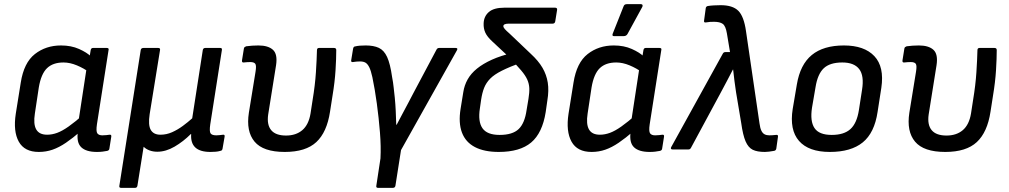

<svg xmlns="http://www.w3.org/2000/svg" viewBox="-20 -720 4860 925"><path d="M167 12Q98 12 70.5 -37.5Q43 -87 56 -172L80 -322Q95 -418 148 -459.5Q201 -501 274 -501Q323 -501 361 -484Q399 -467 418 -448L411 -371Q384 -391 350.5 -405Q317 -419 286 -419Q235 -419 206.5 -391.5Q178 -364 167 -299L148 -173Q140 -122 154.5 -96.5Q169 -71 207 -71Q231 -71 255.5 -80Q280 -89 310.5 -110.5Q341 -132 382 -168L369 -88Q331 -55 298 -32.5Q265 -10 233.5 1Q202 12 167 12ZM447 12Q395 12 371.5 -10.5Q348 -33 355 -84L358 -105V-135L398 -397L409 -431L417 -479Q419 -489 428 -489H494Q506 -489 503 -479L447 -121Q442 -87 449 -77.5Q456 -68 473 -68Q483 -68 492 -69Q501 -70 508 -71Q518 -72 516 -61L507 -4Q506 5 496 7Q485 9 474 10.5Q463 12 447 12Z M563 185Q553 185 555 175L658 -479Q660 -489 671 -489H742Q753 -489 751 -479L701 -170Q693 -117 706.5 -94Q720 -71 753 -71Q782 -71 809 -83Q836 -95 861 -113.5Q886 -132 906 -150L957 -479Q959 -489 969 -489H1041Q1051 -489 1049 -479L993 -121Q988 -87 994.5 -77.5Q1001 -68 1022 -68Q1029 -68 1038.5 -69Q1048 -70 1055 -71Q1064 -72 1062 -61L1052 -3Q1051 1 1049 3.5Q1047 6 1041 7Q1031 10 1019 11Q1007 12 994 12Q944 12 921 -9.5Q898 -31 901 -74H899Q863 -38 821 -13.5Q779 11 738 11Q717 11 700 4.5Q683 -2 672 -13L642 175Q640 185 631 185Z M1352 12Q1248 12 1206.5 -37.5Q1165 -87 1179 -177L1211 -374Q1216 -404 1210 -412.5Q1204 -421 1186 -421Q1179 -421 1170.5 -420.5Q1162 -420 1154 -419Q1144 -418 1146 -430L1155 -486Q1156 -491 1158.5 -493Q1161 -495 1166 -497Q1180 -499 1195 -500Q1210 -501 1225 -501Q1272 -501 1295 -480Q1318 -459 1310 -406L1272 -168Q1265 -119 1286.5 -93Q1308 -67 1358 -67Q1406 -67 1436.5 -93Q1467 -119 1476 -173L1486 -238Q1498 -310 1502 -372Q1506 -434 1507 -478Q1507 -489 1517 -489H1589Q1600 -489 1600 -479Q1600 -438 1596.5 -381.5Q1593 -325 1582 -259L1570 -182Q1555 -83 1504 -35.5Q1453 12 1352 12Z M1801 185Q1791 185 1793 175L1813 43Q1816 -13 1810.5 -82Q1805 -151 1795.5 -221Q1786 -291 1774 -348Q1767 -380 1759 -396Q1751 -412 1741 -418Q1731 -424 1714 -424Q1698 -424 1680 -421Q1670 -420 1672 -430L1681 -485Q1683 -495 1689 -496Q1701 -499 1714 -500Q1727 -501 1742 -501Q1780 -501 1805 -489.5Q1830 -478 1845 -445.5Q1860 -413 1869 -349Q1874 -324 1876.5 -299Q1879 -274 1882 -249Q1885 -218 1886.5 -186.5Q1888 -155 1889 -119H1891Q1904 -144 1918.5 -171Q1933 -198 1947 -224.5Q1961 -251 1974 -276L2083 -481Q2087 -489 2096 -489H2175Q2188 -489 2181 -477L1912 3L1885 175Q1883 185 1873 185Z M2383 12Q2313 12 2268 -11.5Q2223 -35 2205.5 -81.5Q2188 -128 2199 -196L2212 -276Q2217 -309 2233 -337.5Q2249 -366 2278 -389.5Q2307 -413 2350 -432.5Q2393 -452 2453 -466L2495 -420Q2435 -398 2398 -379.5Q2361 -361 2341.5 -341Q2322 -321 2312.5 -297Q2303 -273 2298 -240L2292 -198Q2282 -134 2304.5 -102Q2327 -70 2387 -70Q2449 -70 2478.5 -98Q2508 -126 2517 -190L2526 -244Q2531 -274 2530 -295.5Q2529 -317 2520 -337Q2511 -357 2491 -380.5Q2471 -404 2440 -438L2352 -520Q2327 -543 2318 -563Q2309 -583 2310 -607Q2311 -641 2335 -662Q2359 -683 2410 -683H2654Q2665 -683 2664 -673L2655 -617Q2653 -606 2642 -606H2430Q2418 -606 2411.5 -603Q2405 -600 2405 -594Q2405 -588 2412 -580Q2419 -572 2434 -559L2537 -461Q2574 -427 2593.5 -393.5Q2613 -360 2619 -322Q2625 -284 2617 -236L2609 -180Q2593 -79 2539 -33.5Q2485 12 2383 12Z M2830 12Q2761 12 2733.5 -37.5Q2706 -87 2719 -172L2743 -322Q2758 -418 2811 -459.5Q2864 -501 2937 -501Q2986 -501 3024 -484Q3062 -467 3081 -448L3074 -371Q3047 -391 3013.5 -405Q2980 -419 2949 -419Q2898 -419 2869.5 -391.5Q2841 -364 2830 -299L2811 -173Q2803 -122 2817.5 -96.5Q2832 -71 2870 -71Q2894 -71 2918.5 -80Q2943 -89 2973.5 -110.5Q3004 -132 3045 -168L3032 -88Q2994 -55 2961 -32.5Q2928 -10 2896.5 1Q2865 12 2830 12ZM3110 12Q3058 12 3034.5 -10.5Q3011 -33 3018 -84L3021 -105V-135L3061 -397L3072 -431L3080 -479Q3082 -489 3091 -489H3157Q3169 -489 3166 -479L3110 -121Q3105 -87 3112 -77.5Q3119 -68 3136 -68Q3146 -68 3155 -69Q3164 -70 3171 -71Q3181 -72 3179 -61L3170 -4Q3169 5 3159 7Q3148 9 3137 10.5Q3126 12 3110 12ZM2937 -546Q2932 -546 2931 -549.5Q2930 -553 2932 -558L2984 -689Q2986 -695 2990 -697.5Q2994 -700 3000 -700H3068Q3074 -700 3075.5 -695.5Q3077 -691 3074 -686L3003 -556Q2997 -546 2985 -546Z M3665 12Q3628 12 3606.5 1.5Q3585 -9 3572 -39Q3559 -69 3551 -127L3526 -276Q3522 -302 3518.5 -329.5Q3515 -357 3512 -385H3511Q3497 -357 3482 -329.5Q3467 -302 3453 -275L3309 -8Q3305 0 3297 0H3220Q3214 0 3212.5 -3.5Q3211 -7 3214 -12L3462 -461Q3466 -469 3474 -469H3497L3482 -559Q3476 -595 3462 -605Q3448 -615 3420 -615Q3410 -615 3401 -614.5Q3392 -614 3381 -612Q3370 -610 3372 -621L3380 -680Q3381 -689 3390 -691Q3402 -693 3418.5 -694Q3435 -695 3452 -695Q3510 -695 3537 -668Q3564 -641 3574 -570L3639 -126Q3642 -103 3648 -90.5Q3654 -78 3663.5 -73Q3673 -68 3686 -68Q3694 -68 3701 -68.5Q3708 -69 3718 -70Q3730 -72 3728 -61L3720 -4Q3718 6 3708 7Q3697 9 3685.5 10.5Q3674 12 3665 12Z M3978 12Q3876 12 3829.5 -41Q3783 -94 3799 -195L3819 -313Q3835 -409 3891 -455Q3947 -501 4046 -501Q4144 -501 4192.5 -449.5Q4241 -398 4226 -297L4208 -181Q4193 -80 4136.5 -34Q4080 12 3978 12ZM3987 -70Q4046 -70 4077 -98Q4108 -126 4118 -190L4133 -287Q4144 -355 4119.5 -387Q4095 -419 4038 -419Q3978 -419 3948.5 -391Q3919 -363 3909 -300L3892 -201Q3882 -136 3904 -103Q3926 -70 3987 -70Z M4534 12Q4430 12 4388.5 -37.5Q4347 -87 4361 -177L4393 -374Q4398 -404 4392 -412.5Q4386 -421 4368 -421Q4361 -421 4352.5 -420.5Q4344 -420 4336 -419Q4326 -418 4328 -430L4337 -486Q4338 -491 4340.5 -493Q4343 -495 4348 -497Q4362 -499 4377 -500Q4392 -501 4407 -501Q4454 -501 4477 -480Q4500 -459 4492 -406L4454 -168Q4447 -119 4468.5 -93Q4490 -67 4540 -67Q4588 -67 4618.5 -93Q4649 -119 4658 -173L4668 -238Q4680 -310 4684 -372Q4688 -434 4689 -478Q4689 -489 4699 -489H4771Q4782 -489 4782 -479Q4782 -438 4778.5 -381.5Q4775 -325 4764 -259L4752 -182Q4737 -83 4686 -35.5Q4635 12 4534 12Z"/></svg>

Font: Sofia Sans Medium
Style: Italic
Weight: 500
Italic angle: -9°
Version: Version 4.101